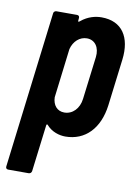

<svg xmlns="http://www.w3.org/2000/svg" viewBox="-81 -574 591 818"><g transform="rotate(10 214.0 -165.0)"><path d="M292 -519C267 -519 234 -512 204 -487C199 -482 195 -483 196 -487L197 -499C198 -506 194 -511 187 -511H98C91 -511 85 -506 85 -499L2 177C1 184 5 189 12 189H101C108 189 113 184 114 177L139 -25C139 -29 143 -31 145 -28C168 -1 202 8 227 8C313 8 372 -53 385 -155L410 -357C422 -455 381 -519 292 -519ZM297 -348 274 -163C269 -121 241 -92 205 -92C174 -92 155 -115 154 -149L180 -362C189 -397 215 -420 246 -420C281 -420 302 -390 297 -348Z"/></g></svg>

Font: Barlow Condensed SemiBold
Style: Italic
Weight: 600
Width: 3
Italic angle: -7°
Designer: Jeremy Tribby
Foundry: Tribby Type
Version: Version 1.422;hotconv 1.0.109;makeotfexe 2.5.65596